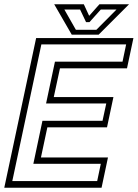

<svg xmlns="http://www.w3.org/2000/svg" viewBox="-37 -878 644 898"><path d="M-17 0 132 -700H587L557 -558.5H243.5L214.5 -424H493.5L463.5 -282.5H184.5L154.5 -141.5H468L438 0ZM20.5 -31H417.5L434.5 -112H119L161.5 -313H442.5L460 -394H178.5L220 -589.5H536L553 -670.5H156.5ZM298.5 -716 216.5 -858H355L380 -804L428 -858H566.5L424.5 -716ZM318 -738.5H413.5L508 -833.5H434.5L381.5 -774.5H365.5L337.5 -833.5H264Z"/></svg>

Font: Tourney Light
Style: Italic
Weight: 300
Italic angle: -12°
Version: Version 1.015